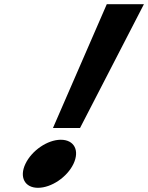

<svg xmlns="http://www.w3.org/2000/svg" viewBox="-20 -880 706 915"><path d="M232.4 -270H361.4L665.9 -860H488.9ZM269.7 -214C206.7 -214 131.5 -163 101.1 -99C71.1 -36 97.9 15 160.9 15C224.9 15 300.1 -36 330.1 -99C360.5 -163 333.7 -214 269.7 -214Z"/></svg>

Font: Hussar
Style: BdSuprExtOblFive
Weight: 700
Foundry: Cannot Into Space Fonts
Version: Version 2.00